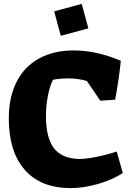

<svg xmlns="http://www.w3.org/2000/svg" viewBox="-20 -947 683 982"><path d="M25 -341Q25 -449 64.5 -527.5Q104 -606 179 -647.5Q254 -689 357 -689Q474 -689 598 -636Q589 -546 569 -437L493 -432L424 -533Q380 -546 327 -546Q287 -546 251 -539Q235 -508 225 -457Q215 -406 215 -354Q215 -243 255.5 -189.5Q296 -136 384 -134Q419 -134 472.5 -144.5Q526 -155 577 -172L608 -62Q556 -28 482.5 -6.5Q409 15 341 15Q189 15 107 -78Q25 -171 25 -341ZM257 -889 398 -927 432 -802 291 -764Z"/></svg>

Font: Suez One
Style: Regular
Weight: 400
Version: Version 1.000